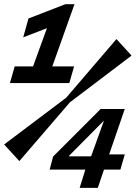

<svg xmlns="http://www.w3.org/2000/svg" viewBox="-20 -675 654 925"><path d="M27.8 -274.9 50.8 -355H139.2L206.1 -539.1L91.8 -495.1L117.2 -585.9L294.9 -654.8H338.9L231.9 -355H336.9L314 -274.9ZM316.9 -182.1 73.2 101.1 0 21 298.8 -204.1 541 -486.8 613.8 -407.2ZM219.2 142.1 235.8 79.1 464.8 -149.9H581.1L505.9 68.8H581.1L560.1 142.1H481L451.2 230H363.8L391.1 142.1ZM481 -94.2 313 75.2V78.1H418.9Z"/></svg>

Font: IntelOne Mono Bold
Style: Italic
Weight: 700
Italic angle: -16°
Designer: Fred Shallcrass
Foundry: Frere-Jones Type LLC
Version: Version 1.200;hotconv 1.1.0;makeotfexe 2.6.0;FJTRelease1.2